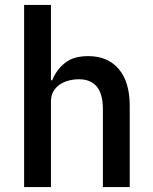

<svg xmlns="http://www.w3.org/2000/svg" viewBox="-20 -760 620 780"><path d="M78 -740H187V-434H192Q209 -476 243.5 -504Q278 -532 338 -532Q418 -532 462.5 -479.5Q507 -427 507 -330V0H398V-317Q398 -438 300 -438Q279 -438 258.5 -432.5Q238 -427 222 -416Q206 -405 196.5 -388Q187 -371 187 -349V0H78Z"/></svg>

Font: IBM Plex Sans Thai Medm
Style: Regular
Weight: 500
Designer: Mike Abbink, Paul van der Laan, Pieter van Rosmalen, Ben Mitchell, Mark Frömberg
Foundry: Bold Monday
Version: Version 1.2